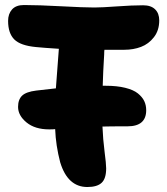

<svg xmlns="http://www.w3.org/2000/svg" viewBox="-20 -730 665 763"><path d="M175.8 -215.8Q119.1 -215.8 85.4 -243.4Q51.8 -271 51.8 -305.2Q51.8 -334.5 67.9 -349.9Q84 -365.2 124 -370.1Q170.9 -375.5 202.1 -378.9Q206.5 -443.4 213.9 -536.1Q152.8 -540 123 -543Q61.5 -548.8 36.9 -573.2Q12.2 -597.7 12.2 -647Q12.2 -674.8 27.8 -692.4Q43.5 -710 75.2 -710Q132.3 -710 222.7 -705.1Q313 -700.2 355 -700.2Q384.3 -700.2 444.8 -704.6Q505.4 -709 548.8 -709Q580.1 -709 596.4 -692.9Q612.8 -676.8 612.8 -648.9Q612.8 -609.4 591.8 -582.3Q570.8 -555.2 540.5 -543.7Q510.3 -532.2 474.1 -532.2H395Q394 -525.4 394 -514.2Q389.6 -443.4 388.2 -389.2H399.9Q444.8 -389.2 477.5 -381.1Q510.3 -373 527.8 -358.9Q545.4 -344.7 553.2 -328.4Q561 -312 561 -292Q561 -228 486.8 -228Q417 -228 387.2 -227.1Q389.2 -176.8 395.5 -127.9Q401.9 -79.1 401.9 -61Q401.9 -20.5 384 -3.7Q366.2 13.2 327.1 13.2Q249 13.2 219.2 -85Q201.7 -151.9 199.2 -216.8Q191.4 -215.8 175.8 -215.8Z"/></svg>

Font: Shantell Sans Normal
Style: Regular
Weight: 800
Designer: Stephen Nixon, Anya Danilova, Shantell Martin
Foundry: Arrow Type
Version: Version 1.006;[559af2be0]